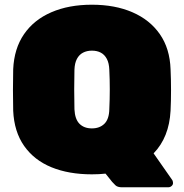

<svg xmlns="http://www.w3.org/2000/svg" viewBox="-20 -730 782 815"><path d="M498 65Q479 65 470 56.5Q461 48 456 42L428 7Q401 10 370 10Q272 10 198.5 -20Q125 -50 82.5 -110.5Q40 -171 36 -260Q35 -301 35 -347Q35 -393 36 -436Q40 -524 82 -585Q124 -646 198 -678Q272 -710 370 -710Q468 -710 542 -678Q616 -646 658.5 -585Q701 -524 704 -436Q706 -393 706 -347Q706 -301 704 -260Q698 -147 632 -79L711 34Q712 35 713 38Q714 41 714 43Q716 52 709.5 58.5Q703 65 694 65ZM370 -185Q403 -185 423 -204.5Q443 -224 444 -266Q446 -309 446 -351Q446 -393 444 -434Q443 -462 433.5 -480Q424 -498 408 -506.5Q392 -515 370 -515Q349 -515 332.5 -506.5Q316 -498 306.5 -480Q297 -462 296 -434Q295 -393 295 -351Q295 -309 296 -266Q298 -224 317.5 -204.5Q337 -185 370 -185Z"/></svg>

Font: Rubik Light Black
Style: Regular
Weight: 900
Version: Version 2.104